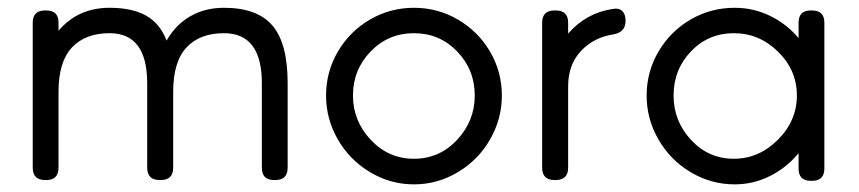

<svg xmlns="http://www.w3.org/2000/svg" viewBox="-20 -467 2228 498"><path d="M561 -446.8Q647 -446.8 686.5 -400.9Q726.1 -355 726.1 -251V-32.2Q726.1 0 693.8 0H690.9Q659.2 0 659.2 -32.2V-251Q659.2 -380.9 561 -380.9Q498 -380.9 463.6 -343.8Q429.2 -306.6 429.2 -229V-32.2Q429.2 0 397 0H394Q361.8 0 361.8 -32.2V-251Q361.8 -380.9 264.2 -380.9Q201.2 -380.9 166.5 -343.8Q131.8 -306.6 131.8 -229V-32.2Q131.8 0 100.1 0H97.2Q64.9 0 64.9 -32.2V-408.2Q64.9 -439.9 97.2 -439.9H100.1Q131.8 -439.9 131.8 -408.2V-387.2Q182.1 -446.8 264.2 -446.8Q322.8 -446.8 358.9 -426.5Q395 -406.2 412.1 -361.8Q435.5 -402.8 473.6 -424.8Q511.7 -446.8 561 -446.8Z M825.7 -219.2Q825.7 -280.8 856.4 -333.3Q887.2 -385.7 939.7 -416.3Q992.2 -446.8 1053.7 -446.8Q1115.2 -446.8 1167.7 -416.3Q1220.2 -385.7 1251 -333.3Q1281.7 -280.8 1281.7 -219.2Q1281.7 -158.7 1251.2 -105.5Q1220.7 -52.2 1167.7 -20.5Q1114.7 11.2 1053.7 11.2Q992.7 11.2 939.7 -20.5Q886.7 -52.2 856.2 -105.5Q825.7 -158.7 825.7 -219.2ZM895.5 -219.2Q895.5 -153.3 941.7 -104.2Q987.8 -55.2 1053.7 -55.2Q1119.6 -55.2 1165.5 -104.2Q1211.4 -153.3 1211.4 -219.2Q1211.4 -286.1 1165.8 -333.5Q1120.1 -380.9 1053.7 -380.9Q987.3 -380.9 941.4 -333.5Q895.5 -286.1 895.5 -219.2Z M1453.6 -408.2V-379.9Q1500.5 -433.6 1569.3 -443.8Q1585 -446.8 1593.8 -438.5Q1602.5 -430.2 1602.5 -414.1V-412.1Q1602.5 -383.8 1571.3 -377.9Q1520 -370.1 1486.8 -334.7Q1453.6 -299.3 1453.6 -243.2V-32.2Q1453.6 0 1421.4 0H1418.5Q1386.2 0 1386.2 -32.2V-408.2Q1386.2 -439.9 1418.5 -439.9H1421.4Q1453.6 -439.9 1453.6 -408.2Z M1885.3 11.2Q1824.2 11.2 1771.2 -20.5Q1718.3 -52.2 1687.7 -105.5Q1657.2 -158.7 1657.2 -219.2Q1657.2 -280.8 1688 -333.3Q1718.8 -385.7 1771.2 -416.3Q1823.7 -446.8 1885.3 -446.8Q1934.6 -446.8 1977.5 -425.8Q2020.5 -404.8 2051.3 -368.2V-408.2Q2051.3 -439.9 2083 -439.9H2085.9Q2118.2 -439.9 2118.2 -408.2V-29.8Q2118.2 2 2085.9 2H2083Q2051.3 2 2051.3 -29.8V-69.8Q2020.5 -32.2 1977.3 -10.5Q1934.1 11.2 1885.3 11.2ZM1883.3 -55.2Q1948.2 -55.2 1997.6 -104.5Q2046.9 -153.8 2046.9 -219.2Q2046.9 -285.2 1998 -333Q1949.2 -380.9 1883.3 -380.9Q1817.4 -380.9 1772.2 -333.7Q1727.1 -286.6 1727.1 -219.2Q1727.1 -152.8 1772.5 -104Q1817.9 -55.2 1883.3 -55.2Z"/></svg>

Font: Arcon Rounded-
Style: Regular
Weight: 400
Designer: M. Zarth
Foundry: martin zarth - visuelle & digitale kommunikation
Version: Version 1.110;PS 001.110;hotconv 1.0.70;makeotf.lib2.5.58329